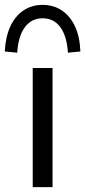

<svg xmlns="http://www.w3.org/2000/svg" viewBox="-58 -764 349 784"><path d="M75.6 0V-486.3H156.6V0ZM12.4 -548.9 -38.5 -553.8Q-35.4 -613.3 -16 -655.7Q3.4 -698.2 37.5 -721.1Q71.6 -744.1 115.9 -744.1Q161.2 -744.1 195 -721.1Q228.8 -698.2 248.5 -655.7Q268.1 -613.3 270.2 -553.8L219.3 -548.9Q215.3 -615.8 188.7 -652.6Q162.1 -689.3 115.9 -689.3Q70.2 -689.3 43.3 -652.6Q16.4 -615.8 12.4 -548.9Z"/></svg>

Font: Nunito Sans 12pt ExtraLight
Style: Regular
Weight: 200
Designer: Vernon Adams
Foundry: Vernon Adams
Version: Version 3.101;gftools[0.9.27]